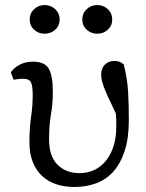

<svg xmlns="http://www.w3.org/2000/svg" viewBox="-20 -730 582 763"><path d="M97 -165Q97 -221 103.5 -265.5Q110 -310 110 -352Q110 -387 103.5 -402Q97 -417 71 -417Q62 -417 52.5 -416Q43 -415 34 -413L23 -443Q37 -462 59.5 -473.5Q82 -485 111 -485Q157 -485 173.5 -457.5Q190 -430 190 -364Q190 -319 182.5 -275.5Q175 -232 175 -177Q175 -109 208.5 -75.5Q242 -42 296 -42Q327 -42 353.5 -54Q380 -66 399.5 -89.5Q419 -113 430.5 -147Q442 -181 442 -225Q442 -237 442 -250Q442 -263 440 -280Q422 -318 410.5 -342.5Q399 -367 393 -383.5Q387 -400 384.5 -411Q382 -422 382 -433Q382 -459 397 -473.5Q412 -488 435 -488Q456 -488 472 -474Q486 -417 489 -366.5Q492 -316 492 -253Q492 -180 475 -129Q458 -78 429 -46.5Q400 -15 360.5 -1Q321 13 276 13Q237 13 204.5 2.5Q172 -8 148 -30Q124 -52 110.5 -85.5Q97 -119 97 -165ZM367 -596Q342 -596 324.5 -612Q307 -628 307 -653Q307 -677 324.5 -693.5Q342 -710 367 -710Q391 -710 408.5 -693.5Q426 -677 426 -653Q426 -628 408.5 -612Q391 -596 367 -596ZM157 -596Q133 -596 115.5 -612Q98 -628 98 -653Q98 -677 115.5 -693.5Q133 -710 157 -710Q182 -710 199.5 -693.5Q217 -677 217 -653Q217 -628 199.5 -612Q182 -596 157 -596Z"/></svg>

Font: Source Serif Pro
Style: Regular
Weight: 400
Designer: Frank Grießhammer
Foundry: Adobe Systems Incorporated
Version: Version 2.000;PS 1.000;hotconv 16.6.51;makeotf.lib2.5.65220